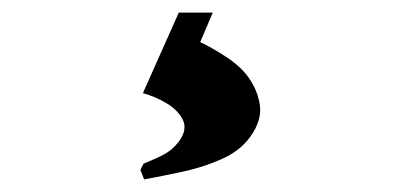

<svg xmlns="http://www.w3.org/2000/svg" viewBox="-20 -26 636 305"><path d="M207 122 264 -6H318L298 41Q308 45 332.5 60Q357 75 371 92Q388 113 392.5 139Q397 165 377 192Q361 214 331.5 227Q302 240 269 247Q236 254 209 259L203 244L208 234Q228 226 241 219Q254 212 264 199Q278 180 270.5 164.5Q263 149 244.5 138Q226 127 207 122Z"/></svg>

Font: Aref Ruqaa Ink
Style: Bold
Weight: 700
Designer: Abdullah Aref
Version: Version 1.005